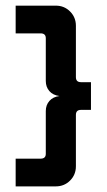

<svg xmlns="http://www.w3.org/2000/svg" viewBox="-20 -663 379 683"><path d="M35.7 -642.9H178.6Q208.6 -642.9 229.3 -622.1Q250 -601.4 250 -571.4V-388.6Q250 -370.7 267.9 -370.7H303.6V-272.1H267.9Q250 -272.1 250 -254.3V-71.4Q250 -41.4 229.3 -20.7Q208.6 0 178.6 0H35.7V-98.6H124.3Q142.9 -98.6 142.9 -115.7V-267.9Q142.9 -289.3 155.7 -303.9Q168.6 -318.6 191.4 -321.4Q168.6 -324.3 155.7 -338.9Q142.9 -353.6 142.9 -375V-527.1Q142.9 -544.3 124.3 -544.3H35.7Z"/></svg>

Font: Aire Exterior
Style: Regular
Weight: 400
Width: 4
Designer: Jayvee Enaguas (HarvettFox96)
Version: 20190503.02